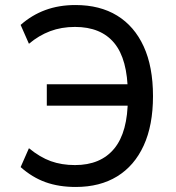

<svg xmlns="http://www.w3.org/2000/svg" viewBox="-20 -734 701 763"><path d="M281 9Q214 9 161 -10Q108 -29 62 -70L95 -145Q139 -109 182 -93.5Q225 -78 278 -78Q380 -78 434 -143.5Q488 -209 488 -343L514 -314H166V-399H514L488 -364Q487 -499 434 -563Q381 -627 278 -627Q224 -627 179 -610Q134 -593 95 -560L62 -635Q106 -674 160 -694Q214 -714 280 -714Q377 -714 445.5 -672Q514 -630 551 -549.5Q588 -469 588 -352Q588 -236 551 -155.5Q514 -75 445.5 -33Q377 9 281 9Z"/></svg>

Font: Nunito Sans 7pt SemiCondensed Medium
Style: Regular
Weight: 500
Width: 4
Designer: Vernon Adams
Foundry: Vernon Adams
Version: Version 3.101;gftools[0.9.27]